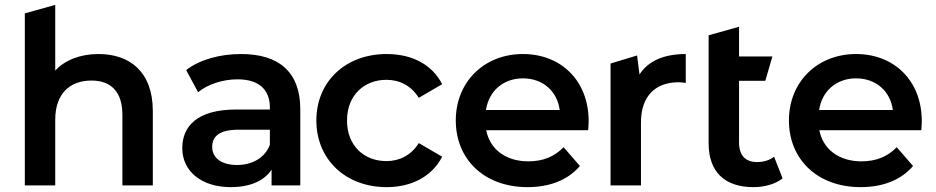

<svg xmlns="http://www.w3.org/2000/svg" viewBox="-20 -762 3846 789"><path d="M385 -540C311 -540 248 -516 207 -472V-742L82 -707V0H207V-270C207 -377 267 -431 356 -431C436 -431 483 -385 483 -290V0H608V-306C608 -467 513 -540 385 -540Z M971 -540C885 -540 802 -518 745 -474L794 -383C834 -416 896 -436 956 -436C1045 -436 1089 -393 1089 -320V-312H951C789 -312 729 -242 729 -153C729 -60 806 7 928 7C1008 7 1066 -19 1096 -65V0H1214V-313C1214 -467 1125 -540 971 -540ZM954 -84C890 -84 852 -113 852 -158C852 -197 875 -229 960 -229H1089V-167C1068 -112 1015 -84 954 -84Z M1569 7C1673 7 1756 -38 1797 -118L1701 -174C1669 -123 1621 -100 1568 -100C1476 -100 1406 -163 1406 -267C1406 -370 1476 -434 1568 -434C1621 -434 1669 -411 1701 -360L1797 -416C1756 -497 1673 -540 1569 -540C1400 -540 1280 -427 1280 -267C1280 -107 1400 7 1569 7Z M2399 -264C2399 -431 2285 -540 2129 -540C1970 -540 1853 -426 1853 -267C1853 -108 1969 7 2148 7C2240 7 2315 -23 2363 -80L2296 -157C2258 -118 2211 -99 2151 -99C2058 -99 1993 -149 1978 -227H2397C2398 -239 2399 -254 2399 -264ZM2129 -440C2211 -440 2270 -387 2280 -310H1977C1989 -388 2048 -440 2129 -440Z M2598 -534 2489 -501V0H2614V-259C2614 -368 2674 -424 2769 -424C2778 -424 2787 -423 2798 -421V-540C2709 -540 2644 -512 2608 -456Z M3161 -118C3142 -103 3117 -96 3091 -96C3043 -96 3017 -124 3017 -176V-430H3125L3154 -530H3017V-652L2892 -617V-173C2892 -55 2959 7 3076 7C3121 7 3166 -5 3196 -29Z M3768 -264C3768 -431 3654 -540 3498 -540C3339 -540 3222 -426 3222 -267C3222 -108 3338 7 3517 7C3609 7 3684 -23 3732 -80L3665 -157C3627 -118 3580 -99 3520 -99C3427 -99 3362 -149 3347 -227H3766C3767 -239 3768 -254 3768 -264ZM3498 -440C3580 -440 3639 -387 3649 -310H3346C3358 -388 3417 -440 3498 -440Z"/></svg>

Font: Talent
Style: Bold
Weight: 600
Designer: Mike Powis
Version: Version 1.001;hotconv 1.0.109;makeotfexe 2.5.65596